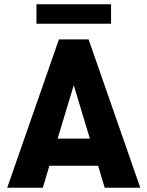

<svg xmlns="http://www.w3.org/2000/svg" viewBox="-20 -886 696 906"><path d="M443 -104H213L182 0H14L258 -700H398L642 0H474ZM404 -232 328 -484 252 -232ZM152 -866H504V-774H152Z"/></svg>

Font: Sarabun ExtraBold
Style: Regular
Weight: 800
Version: Version 1.000; ttfautohint (v1.6)